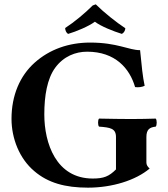

<svg xmlns="http://www.w3.org/2000/svg" viewBox="-20 -854 772 884"><path d="M395 -658C297 -658 208 -627 139 -565C72 -505 33 -415 33 -307C33 -217 69 -124 138 -66C201 -12 280 10 385 10C497 10 605 -24 669 -78C659 -87 654 -95 654 -106V-223C654 -258 669 -268 697 -271C703 -277 703 -302 697 -308C669 -307 622 -306 584 -306C547 -306 481 -307 436 -308C430 -302 430 -277 436 -271C488 -267 514 -263 514 -223V-74C482 -42 458 -32 407 -32C238 -32 184 -195 184 -327C184 -413 197 -491 234 -542C273 -595 328 -616 381 -616C511 -616 577 -539 602 -453C618 -451 634 -453 646 -459C637 -501 632 -551 625 -623C573 -623 520 -658 395 -658ZM557 -724C517 -750 458 -797 421 -834L407 -829C372 -794 322 -752 280 -725C280 -715 285 -702 294 -698C331 -709 387 -732 417 -754C444 -733 502 -710 541 -698C550 -702 557 -714 557 -724Z"/></svg>

Font: Libertinus Serif
Style: Bold
Weight: 700
Designer: Philipp H. Poll, Khaled Hosny
Foundry: Caleb Maclennan
Version: Version 7.050;RELEASE